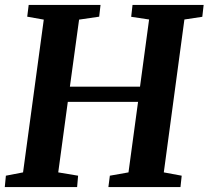

<svg xmlns="http://www.w3.org/2000/svg" viewBox="-22 -763 851 783"><path d="M-2.5 0 2 -46.5 72 -60 156.5 -683 89 -695 95 -743H388L382.5 -695L300.5 -683L263 -409.5H549L586 -683.5L513 -694.5L518.5 -743H808.5L803 -694.5L730 -683.5L646 -60L719 -46.5L714 0H420L426 -46.5L502 -60L541 -347.5H254.5L215.5 -60L296.5 -46.5L292.5 0Z"/></svg>

Font: Merriweather 24pt
Style: Bold Italic
Weight: 700
Italic angle: -7.8°
Designer: Eben Sorkin
Foundry: Eben Sorkin
Version: Version 2.101